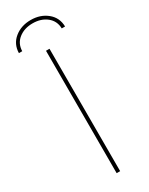

<svg xmlns="http://www.w3.org/2000/svg" viewBox="-226 -911 737 951"><g transform="rotate(-30 143.0 -435.0)"><path d="M133 -700H153V0H133ZM143 -870Q198 -870 236 -839Q274 -808 275 -757H256Q255 -800 223 -825.5Q191 -851 143 -851Q95 -851 63 -825.5Q31 -800 30 -757H11Q12 -808 50 -839Q88 -870 143 -870Z"/></g></svg>

Font: iiserrat Thin
Style: Regular
Weight: 100
Designer: Akira Ohta
Foundry: Akira Ohta
Version: Version 1.200;Glyphs 3.3.1 (3343)